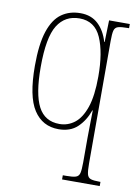

<svg xmlns="http://www.w3.org/2000/svg" viewBox="-88 -605 655 904"><g transform="rotate(10 239.5 -153.0)"><path d="M273 240V220H290Q320 220 334.5 215.5Q349 211 353 195Q357 179 357 143V27Q357 -11 358 -50.5Q359 -90 359 -105H357Q339 -54 305 -22Q271 10 215 10Q138 10 96 -54.5Q54 -119 54 -265Q54 -369 74.5 -430.5Q95 -492 133 -519Q171 -546 223 -546Q275 -546 308 -515Q341 -484 356 -432H358L361 -536H460V-516H454Q422 -516 407.5 -511.5Q393 -507 389 -491.5Q385 -476 385 -441V143Q385 179 389 195Q393 211 406.5 215.5Q420 220 449 220H453V240ZM215 -15Q255 -15 287 -39.5Q319 -64 338 -119Q357 -174 357 -267Q357 -382 326.5 -451.5Q296 -521 223 -521Q154 -521 118 -463.5Q82 -406 82 -264Q82 -135 113.5 -75Q145 -15 215 -15Z"/></g></svg>

Font: Noto Serif Tamil Condensed Thin
Style: Regular
Weight: 100
Width: 3
Designer: Indian Type Foundry, Tom Grace, and the Monotype Design Team
Foundry: Monotype Imaging Inc.
Version: Version 2.004; ttfautohint (v1.8.4.7-5d5b)